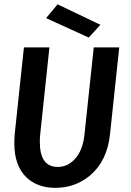

<svg xmlns="http://www.w3.org/2000/svg" viewBox="-20 -861 610 897"><path d="M238.3 16.6Q155.3 16.6 103.5 -32.2Q46.9 -86.9 46.9 -191.4Q46.9 -212.9 48.8 -235.4L91.8 -639.6H210.9L168 -235.4Q166 -216.8 166 -198.2Q166 -81.1 250 -81.1Q293.9 -81.1 327.1 -115.2Q367.2 -156.2 375 -235.4L418 -639.6H537.1L494.1 -235.4Q481.4 -109.4 400.4 -41Q331.1 16.6 238.3 16.6ZM394.5 -685.5 195.3 -776.4 249 -840.8 449.2 -745.1Z"/></svg>

Font: Puritan
Style: BoldItalic
Weight: 700
Version: 2.1